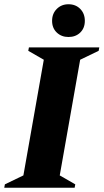

<svg xmlns="http://www.w3.org/2000/svg" viewBox="-50 -883 487 903"><path d="M-30 0 -27 -16 60 -58 156 -602 83 -644 86 -660H417L414 -644L327 -602L231 -58L304 -16L301 0ZM272 -709Q239 -709 217 -730Q195 -751 195 -785Q195 -819 217 -841Q239 -863 272 -863Q306 -863 327.5 -841Q349 -819 349 -785Q349 -751 327.5 -730Q306 -709 272 -709Z"/></svg>

Font: Spectral ExtraBold
Style: Italic
Weight: 800
Italic angle: -10°
Designer: Jean-Baptiste Levee
Foundry: Production Type
Version: Version 2.001